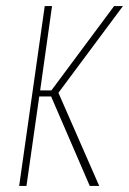

<svg xmlns="http://www.w3.org/2000/svg" viewBox="-20 -611 424 631"><path d="M43 0 127 -591H151L112 -314H149L355 -591H384L172 -306L306 0H275L148 -294H109L67 0Z"/></svg>

Font: Alumni Sans SC Thin
Style: Italic
Weight: 100
Italic angle: -8°
Designer: Robert E. Leuschke
Foundry: Robert E. Leuschke
Version: Version 1.016